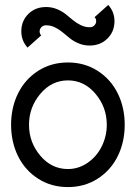

<svg xmlns="http://www.w3.org/2000/svg" viewBox="-20 -739 544 769"><path d="M164.6 -710.9Q187.5 -710.9 207.8 -702.6Q228 -694.3 242.9 -682.4Q257.8 -670.4 272.2 -658.4Q286.6 -646.5 303.7 -638.2Q320.8 -629.9 339.4 -629.9Q350.6 -629.9 357.9 -637.2Q365.2 -644.5 365.2 -654.3Q365.2 -663.6 358.9 -670.4L413.6 -719.2Q438.5 -691.4 438.5 -654.3Q438.5 -612.3 410.2 -584.5Q381.8 -556.6 338.9 -556.6Q315.9 -556.6 295.7 -564.9Q275.4 -573.2 260.5 -585.2Q245.6 -597.2 231.4 -609.1Q217.3 -621.1 200.2 -629.4Q183.1 -637.7 164.6 -637.7Q153.3 -637.7 146 -630.4Q138.7 -623 138.7 -613.3Q138.7 -604 145 -597.2L90.3 -548.3Q65.4 -576.2 65.4 -613.3Q65.4 -655.3 93.5 -683.1Q121.6 -710.9 164.6 -710.9ZM52.2 -113.8Q24.4 -170.4 24.4 -239.3Q24.4 -308.1 52.2 -364.7Q80.1 -421.4 132.6 -455.1Q185.1 -488.8 252 -488.8Q318.8 -488.8 371.3 -455.1Q423.8 -421.4 451.7 -364.7Q479.5 -308.1 479.5 -239.3Q479.5 -170.4 451.7 -113.8Q423.8 -57.1 371.3 -23.4Q318.8 10.3 252 10.3Q185.1 10.3 132.6 -23.4Q80.1 -57.1 52.2 -113.8ZM407.7 -239.3Q407.7 -309.6 362.5 -363.3Q317.4 -417 252 -417Q187 -417 141.6 -363.3Q96.2 -309.6 96.2 -239.3Q96.2 -168.9 141.4 -115.5Q186.5 -62 252 -62Q294.9 -62 331.3 -87.2Q367.7 -112.3 387.7 -153.1Q407.7 -193.8 407.7 -239.3Z"/></svg>

Font: Eligible
Style: Regular
Weight: 500
Version: Version 1.1